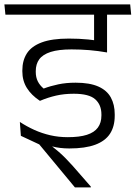

<svg xmlns="http://www.w3.org/2000/svg" viewBox="-36 -650 602 851"><path d="M323.5 -585H536.5L532 -630.5H319ZM438 -600.5H382V-481H438ZM545.5 -585 541 -630.5H-16.5L-12 -585ZM381 -599V-437L438.5 -420.5V-599ZM366.5 180.5V177L287 86Q270 67 255.2 52Q240.5 37 225 23.5Q209.5 10 191 -4.5V-16.5L56.5 -48L138 -10L296 180.5ZM52 -109.5 56.5 -48 130 -22.5Q160 -10.5 194.8 -1.2Q229.5 8 271 8Q341.5 8 386 -8.5Q430.5 -25 451.5 -57.2Q472.5 -89.5 472.5 -137V-143.5Q472.5 -186.5 455.2 -218Q438 -249.5 399.8 -266.5Q361.5 -283.5 299 -283.5Q257 -283.5 222.5 -276.2Q188 -269 157.5 -257.5Q140.5 -271.5 131.5 -289.5Q122.5 -307.5 122.5 -331.5V-334.5Q122.5 -366 138 -387.2Q153.5 -408.5 188.5 -419.8Q223.5 -431 281 -431Q321 -431 359.8 -427.8Q398.5 -424.5 438.5 -417.5V-463Q396 -471 355.2 -475Q314.5 -479 269 -479Q194 -479 148.8 -462Q103.5 -445 83.2 -413.5Q63 -382 63 -337.5V-333.5Q63 -292.5 83 -260.2Q103 -228 141 -203Q176.5 -218 212.2 -226.2Q248 -234.5 291 -234.5Q358.5 -234.5 386 -210Q413.5 -185.5 413.5 -143V-138Q413.5 -106 397.8 -84.5Q382 -63 349.2 -52.5Q316.5 -42 264.5 -42Q223.5 -42 186.8 -50.5Q150 -59 116.2 -74.2Q82.5 -89.5 52 -109.5Z"/></svg>

Font: Anek Devanagari Medium Light
Style: Regular
Weight: 300
Version: Version 1.003